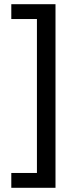

<svg xmlns="http://www.w3.org/2000/svg" viewBox="-20 -802 370 914"><path d="M244.2 -782V92H33.8V21.4H155.8V-711.4H33.8V-782Z"/></svg>

Font: Mozilla Headline ExtraLight
Style: Regular
Weight: 200
Designer: Studio DRAMA
Foundry: Studio DRAMA
Version: Version 1.000